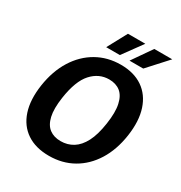

<svg xmlns="http://www.w3.org/2000/svg" viewBox="-212 -1080 1170 1241"><g transform="rotate(30 373.0 -459.5)"><path d="M333 10Q233 10 166.8 -34.5Q100.5 -79 73.2 -161.8Q46 -244.5 63 -359.5Q80.5 -475 133 -558.8Q185.5 -642.5 265.2 -687.8Q345 -733 443 -733Q541 -733 606.8 -688Q672.5 -643 700 -559.2Q727.5 -475.5 710.5 -360Q693.5 -245.5 641.8 -162.5Q590 -79.5 511 -34.8Q432 10 333 10ZM351 -110Q401.5 -110 442.5 -135.2Q483.5 -160.5 511.8 -215Q540 -269.5 553 -358Q566.5 -448 554.2 -504.2Q542 -560.5 508.8 -586.8Q475.5 -613 425 -613Q349.5 -613 295 -553Q240.5 -493 220.5 -358Q207.5 -270 220.2 -215.2Q233 -160.5 266.8 -135.2Q300.5 -110 351 -110ZM477 -783.5 578 -929H712L579.5 -783.5ZM303 -783.5 381.5 -929H511L405 -783.5Z"/></g></svg>

Font: Public Sans Thin
Style: Bold Italic
Weight: 700
Italic angle: -8°
Version: Version 2.001